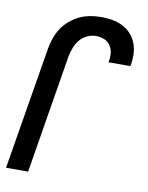

<svg xmlns="http://www.w3.org/2000/svg" viewBox="-84 -804 668 865"><g transform="rotate(10 250.0 -371.5)"><path d="M4 0 96 -556Q100 -581 108 -605.5Q116 -630 130 -652.5Q144 -675 164.5 -693Q185 -711 209 -722.5Q233 -734 258.5 -738.5Q284 -743 308 -743Q334 -743 358.5 -739Q383 -735 405 -724.5Q427 -714 443.5 -696.5Q460 -679 469.5 -656.5Q479 -634 480.5 -609Q482 -584 478 -558L476 -548H376L377 -554Q381 -573 378.5 -592Q376 -611 365.5 -626Q355 -641 337.5 -648Q320 -655 301 -655Q280 -655 260 -645.5Q240 -636 226.5 -619.5Q213 -603 205.5 -582.5Q198 -562 194 -542L105 0Z"/></g></svg>

Font: Iosevka Term Curly SmBd Obl
Style: Regular
Weight: 600
Italic angle: -9°
Designer: Belleve Invis
Foundry: Belleve Invis
Version: Version 32.3.0